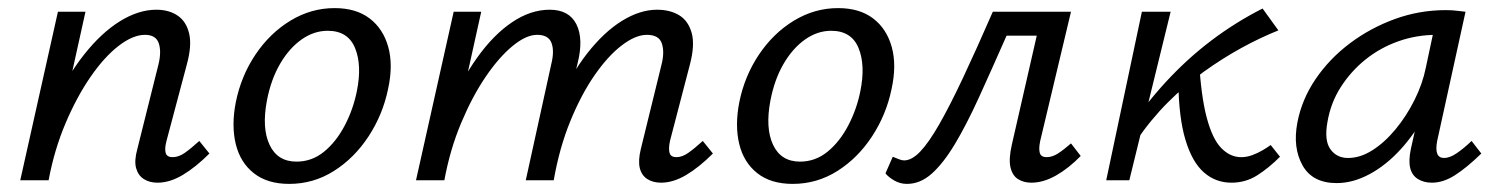

<svg xmlns="http://www.w3.org/2000/svg" viewBox="-20 -445 3701 474"><path d="M369 6Q349 6 335 -3Q321 -12 316 -30Q311 -48 319 -77L371 -285Q379 -317 372 -338Q365 -359 338 -359Q308 -359 272.5 -331.5Q237 -304 203 -254.5Q169 -205 141.5 -140Q114 -75 100 0H49Q73 -99 108.5 -177Q144 -255 187 -309.5Q230 -364 276 -392.5Q322 -421 366 -421Q397 -421 418.5 -406.5Q440 -392 447 -362Q454 -332 441 -285L391 -97Q386 -78 389 -67.5Q392 -57 406 -57Q421 -57 436 -67.5Q451 -78 472 -97L497 -66Q463 -32 431 -13Q399 6 369 6ZM30 0 123 -416H191L99 0Z M694 9Q640 9 606.5 -17.5Q573 -44 562 -89.5Q551 -135 562 -192Q575 -257 610.5 -310Q646 -363 697 -394Q748 -425 806 -425Q859 -425 892.5 -399.5Q926 -374 938.5 -329Q951 -284 938 -225Q925 -162 890 -108.5Q855 -55 804.5 -23Q754 9 694 9ZM712 -46Q750 -46 780 -70.5Q810 -95 831 -135Q852 -175 861 -220Q874 -284 856.5 -326.5Q839 -369 789 -369Q755 -369 724.5 -347.5Q694 -326 671.5 -287.5Q649 -249 639 -197Q626 -129 645.5 -87.5Q665 -46 712 -46Z M1612 6Q1592 6 1578 -3Q1564 -12 1559.5 -30Q1555 -48 1562 -77L1613 -285Q1621 -316 1614 -337.5Q1607 -359 1577 -359Q1549 -359 1515 -333Q1481 -307 1448 -259.5Q1415 -212 1388 -146Q1361 -80 1347 0H1297Q1320 -102 1354 -181Q1388 -260 1429.5 -313Q1471 -366 1515.5 -393.5Q1560 -421 1602 -421Q1634 -421 1656.5 -407.5Q1679 -394 1687.5 -364Q1696 -334 1683 -285L1634 -97Q1630 -78 1633 -67.5Q1636 -57 1650 -57Q1664 -57 1679 -67.5Q1694 -78 1715 -97L1740 -66Q1706 -32 1674 -13Q1642 6 1612 6ZM1007 0 1100 -416H1168L1076 0ZM1032 0Q1052 -92 1084.5 -168.5Q1117 -245 1157.5 -302Q1198 -359 1244 -390Q1290 -421 1337 -421Q1385 -421 1403 -385Q1421 -349 1406 -289L1336 0H1278L1341 -287Q1349 -319 1341.5 -339Q1334 -359 1306 -359Q1279 -359 1245.5 -331.5Q1212 -304 1179 -255.5Q1146 -207 1118.5 -141.5Q1091 -76 1077 0Z M1937 9Q1883 9 1849.5 -17.5Q1816 -44 1805 -89.5Q1794 -135 1805 -192Q1818 -257 1853.5 -310Q1889 -363 1940 -394Q1991 -425 2049 -425Q2102 -425 2135.5 -399.5Q2169 -374 2181.5 -329Q2194 -284 2181 -225Q2168 -162 2133 -108.5Q2098 -55 2047.5 -23Q1997 9 1937 9ZM1955 -46Q1993 -46 2023 -70.5Q2053 -95 2074 -135Q2095 -175 2104 -220Q2117 -284 2099.5 -326.5Q2082 -369 2032 -369Q1998 -369 1967.5 -347.5Q1937 -326 1914.5 -287.5Q1892 -249 1882 -197Q1869 -129 1888.5 -87.5Q1908 -46 1955 -46Z M2219 9Q2202 9 2187.5 0.5Q2173 -8 2166 -17L2184 -58Q2192 -55 2199 -52Q2206 -49 2212 -49Q2231 -49 2252 -71Q2273 -93 2299 -138.5Q2325 -184 2357.5 -253Q2390 -322 2431 -416H2583L2570 -357H2465Q2428 -273 2397 -205Q2366 -137 2337.5 -89.5Q2309 -42 2280.5 -16.5Q2252 9 2219 9ZM2526 6Q2507 6 2493 -3Q2479 -12 2474.5 -32.5Q2470 -53 2478 -88L2553 -416H2624L2548 -97Q2544 -78 2547 -67.5Q2550 -57 2564 -57Q2578 -57 2592.5 -66.5Q2607 -76 2624 -91L2648 -60Q2619 -30 2587.5 -12Q2556 6 2526 6Z M2785 -97 2758 -114Q2805 -185 2858 -242.5Q2911 -300 2970.5 -345Q3030 -390 3097 -424L3136 -370Q3091 -352 3044.5 -326.5Q2998 -301 2952 -268Q2906 -235 2863.5 -192.5Q2821 -150 2785 -97ZM2711 0 2799 -416H2870L2768 0ZM3020 6Q2981 6 2952 -19.5Q2923 -45 2906.5 -100Q2890 -155 2889 -244L2940 -297Q2945 -208 2959 -155Q2973 -102 2995 -79.5Q3017 -57 3044 -57Q3058 -57 3071.5 -62Q3085 -67 3097 -74Q3109 -81 3117 -87L3140 -58Q3112 -30 3083.5 -12Q3055 6 3020 6Z M3280 7Q3220 7 3195.5 -37Q3171 -81 3183 -143Q3194 -200 3228 -250Q3262 -300 3312.5 -338Q3363 -376 3423.5 -398Q3484 -420 3549 -420Q3565 -420 3576.5 -418.5Q3588 -417 3598 -416L3528 -97Q3520 -55 3545 -55Q3559 -55 3576 -66.5Q3593 -78 3613 -97L3637 -66Q3601 -31 3572 -12.5Q3543 6 3515 6Q3495 6 3480.5 -3Q3466 -12 3461.5 -30Q3457 -48 3463 -77L3500 -243L3541 -277Q3528 -218 3501 -167Q3474 -116 3438 -76.5Q3402 -37 3361 -15Q3320 7 3280 7ZM3308 -55Q3338 -55 3368 -74Q3398 -93 3425 -125.5Q3452 -158 3472 -198Q3492 -238 3500 -278L3523 -386L3561 -356Q3553 -358 3544 -358.5Q3535 -359 3527 -359Q3477 -359 3432 -343Q3387 -327 3351 -298Q3315 -269 3290 -230Q3265 -191 3257 -143Q3249 -98 3264.5 -76.5Q3280 -55 3308 -55Z"/></svg>

Font: Ysabeau Office Medium
Style: Italic
Weight: 500
Italic angle: -12°
Designer: Christian Thalmann (Catharsis Fonts)
Version: Version 2.001;gftools[0.9.30]; featfreeze: tnum,lnum,ss02